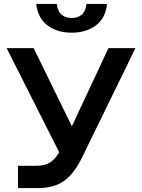

<svg xmlns="http://www.w3.org/2000/svg" viewBox="-20 -961 726 981"><path d="M72 0V-114H165Q200 -114 224.5 -125Q249 -136 268.5 -162Q288 -188 309 -234L534 -715H672L397 -152Q370 -98 339 -64.5Q308 -31 267.5 -15.5Q227 0 172 0ZM294 -160 14 -715H152L394 -220ZM346 -794Q273 -794 223.5 -830.5Q174 -867 165 -941H270Q275 -902 295.5 -885.5Q316 -869 346 -869Q377 -869 397 -885.5Q417 -902 422 -941H527Q519 -867 469 -830.5Q419 -794 346 -794Z"/></svg>

Font: Wix Madefor Display
Style: Bold
Weight: 700
Designer: Dalton Maag Ltd
Foundry: Dalton Maag Ltd
Version: Version 3.100